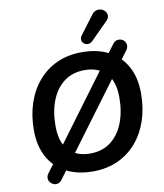

<svg xmlns="http://www.w3.org/2000/svg" viewBox="-104 -1036 993 1166"><g transform="rotate(-10 392.5 -452.5)"><path d="M381 10Q287 10 217 -26Q147 -62 108.5 -131.5Q70 -201 70 -299Q70 -389 95.5 -465Q121 -541 169 -597Q217 -653 285 -684Q353 -715 439 -715Q534 -715 603.5 -679Q673 -643 711.5 -574Q750 -505 750 -407Q750 -316 724.5 -240Q699 -164 651 -108Q603 -52 535 -21Q467 10 381 10ZM383 -100Q458 -100 510 -139.5Q562 -179 589 -248Q616 -317 616 -405Q616 -506 568 -555.5Q520 -605 436 -605Q362 -605 310 -566Q258 -527 231 -458.5Q204 -390 204 -301Q204 -199 252 -149.5Q300 -100 383 -100ZM244 -55 182 28Q171 42 157.5 45.5Q144 49 131.5 44Q119 39 110.5 28.5Q102 18 101.5 3.5Q101 -11 112 -26L173 -107L212 -160L536 -597L576 -651L635 -730Q647 -746 661 -749.5Q675 -753 688 -748.5Q701 -744 709 -733Q717 -722 717 -707.5Q717 -693 706 -678L647 -599L608 -545L284 -109ZM618 -875 514 -771Q501 -758 486.5 -757.5Q472 -757 461 -765.5Q450 -774 448 -787.5Q446 -801 456 -815L541 -928Q554 -946 570.5 -950Q587 -954 601.5 -949Q616 -944 625 -932Q634 -920 633.5 -905Q633 -890 618 -875Z"/></g></svg>

Font: Nunito Variable Extra Light
Style: Italic
Weight: 200
Italic angle: -9°
Designer: Vernon Adams
Foundry: Vernon Adams
Version: Version 3.602